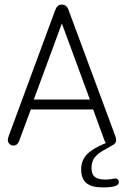

<svg xmlns="http://www.w3.org/2000/svg" viewBox="-20 -625 538 835"><path d="M385 -149 434 -15Q443 8 460 8Q470 8 477.5 1Q485 -6 485 -15Q485 -22 482 -32L279 -579Q275 -592 267.5 -598.5Q260 -605 249 -605Q238 -605 231 -598.5Q224 -592 219 -578L17 -31Q16 -27 15 -23Q14 -19 14 -16Q14 -6 21.5 1Q29 8 39 8Q56 8 64 -14L114 -149ZM371 -192H127L249 -523ZM443 -4Q385 19 359 45.5Q333 72 333 112Q333 152 355.5 171Q378 190 427 190Q463 190 480 184.5Q497 179 497 167Q497 160 492.5 155.5Q488 151 481 151Q480 151 478.5 151.5Q477 152 475 152Q464 154 455.5 155Q447 156 438 156Q407 156 392.5 144.5Q378 133 378 107Q378 78 391 61Q404 44 425.5 31.5Q447 19 472 5Z"/></svg>

Font: Beiruti Light
Style: Regular
Weight: 300
Designer: Arlette Boutros
Foundry: Boutros
Version: Version 1.41